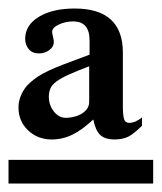

<svg xmlns="http://www.w3.org/2000/svg" viewBox="-20 -770 380 451"><path d="M313.5 -474.6Q293.9 -455.1 280.8 -448.7Q267.6 -442.4 249 -442.4Q226.6 -442.4 215.3 -453.1Q204.1 -463.9 199.2 -489.3Q172.9 -464.8 149.9 -453.6Q127 -442.4 101.6 -442.4Q68.4 -442.4 45.9 -463.9Q23.4 -485.4 23.4 -517.6Q23.4 -534.2 30.8 -549.3Q38.1 -564.5 48.8 -574.2Q59.6 -584 69.3 -590.3Q79.1 -596.7 93.3 -603.5Q107.4 -610.4 130.4 -619.1Q153.3 -627.9 190.4 -641.6V-674.8Q190.4 -719.7 152.3 -719.7Q133.8 -719.7 118.2 -712.4Q102.5 -705.1 102.5 -695.3Q102.5 -691.4 104.5 -683.6Q106.4 -675.8 106.4 -670.9Q106.4 -660.2 95.7 -652.3Q85 -644.5 71.3 -644.5Q55.7 -644.5 47.4 -654.8Q39.1 -665 39.1 -678.7Q39.1 -710.9 71.3 -730.5Q103.5 -750 155.3 -750Q268.6 -750 268.6 -646.5V-521.5Q268.6 -499 271.5 -490.2Q274.4 -481.4 283.2 -481.4Q297.9 -481.4 313.5 -494.1ZM189.5 -614.3Q161.1 -603.5 142.6 -595.2Q124 -586.9 113.3 -579.1Q102.5 -571.3 98.6 -562.5Q94.7 -553.7 94.7 -543Q94.7 -523.4 106.4 -508.3Q118.2 -493.2 134.8 -493.2Q141.6 -493.2 151.4 -495.1Q161.1 -497.1 169.4 -501.5Q177.7 -505.9 183.6 -513.2Q189.5 -520.5 189.5 -531.2ZM339.8 -394.5V-338.9H0V-394.5Z"/></svg>

Font: Uchen
Style: Regular
Weight: 400
Designer: Christopher J. Fynn
Foundry: Christopher J. Fynn for DDC
Version: Version 1.000 preliminary